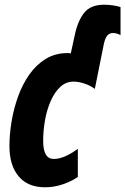

<svg xmlns="http://www.w3.org/2000/svg" viewBox="-20 -784 531 814"><path d="M171 10Q98 10 59 -36.5Q20 -83 20 -165Q20 -214 29 -268.5Q38 -323 56.5 -374.5Q75 -426 104 -467.5Q133 -509 173.5 -534Q214 -559 267 -559Q272 -559 275.5 -558.5Q279 -558 280 -557L297 -635Q310 -697 337.5 -730.5Q365 -764 421 -764Q442 -764 460.5 -761Q479 -758 491 -754V-635Q486 -638 477.5 -641Q469 -644 459 -644Q445 -644 436 -634.5Q427 -625 421 -601L382 -407Q364 -421 338.5 -429.5Q313 -438 292 -438Q260 -438 236 -416Q212 -394 195.5 -357Q179 -320 171 -275Q163 -230 163 -186Q163 -110 208 -110Q251 -110 310 -153V-34Q285 -16 247.5 -3Q210 10 171 10Z"/></svg>

Font: Noto Sans ExtraCondensed ExtraBold
Style: Italic
Weight: 800
Width: 2
Italic angle: -12°
Designer: Monotype Design Team
Foundry: Monotype Imaging Inc.
Version: Version 2.013; ttfautohint (v1.8.4.7-5d5b)